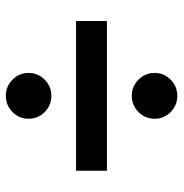

<svg xmlns="http://www.w3.org/2000/svg" viewBox="-6 -658 599 626"><g transform="rotate(-90 293.0 -345.5)"><path d="M48.8 -295.9V-396.5H537.1V-295.9ZM293 -66.4Q262.2 -66.4 240.2 -88.1Q218.3 -109.9 218.3 -140.1Q218.3 -171.4 240.2 -193.1Q262.2 -214.8 293 -214.8Q323.7 -214.8 345.7 -193.1Q367.7 -171.4 367.7 -140.1Q367.7 -109.9 345.7 -88.1Q323.7 -66.4 293 -66.4ZM293 -477.1Q262.2 -477.1 240.2 -498.8Q218.3 -520.5 218.3 -551.3Q218.3 -582 240.2 -603.8Q262.2 -625.5 293 -625.5Q323.7 -625.5 345.7 -603.8Q367.7 -582 367.7 -551.3Q367.7 -520.5 345.7 -498.8Q323.7 -477.1 293 -477.1Z"/></g></svg>

Font: Cascadia Code Medium
Style: Regular
Weight: 500
Monospace: yes
Designer: Aaron Bell
Foundry: Saja Typeworks
Version: Version 2407.024